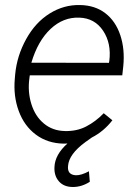

<svg xmlns="http://www.w3.org/2000/svg" viewBox="-20 -558 546 759"><path d="M231.9 9.8Q168.5 8.8 122.1 -25.6Q75.7 -60.1 54 -119.4Q32.2 -178.7 38.6 -247.6L40 -264.2Q46.9 -337.4 83.5 -403.6Q120.1 -469.7 176.3 -504.6Q232.4 -539.6 296.4 -538.1Q355.5 -537.1 396.2 -505.9Q437 -474.6 455.6 -418.9Q474.1 -363.3 467.3 -295.9L463.4 -260.3H97.7L96.2 -248.5Q88.9 -195.3 104 -146.7Q119.1 -98.1 153.6 -69.6Q188 -41 236.3 -40Q283.2 -38.6 320.8 -58.1Q358.4 -77.6 390.1 -110.4L424.3 -82.5Q389.6 -38.1 343.3 -14.6L317.9 3.4Q252.4 51.3 249 97.7Q245.1 133.3 280.3 134.8Q301.3 135.3 331.5 119.1L335 160.6Q303.2 181.2 268.1 181.2Q232.4 181.2 212.9 158.9Q193.4 136.7 195.3 102.1Q197.3 53.2 246.6 9.3ZM293.5 -488.3Q230 -490.7 179.7 -443.4Q129.4 -396 104 -310.1L410.6 -309.6L412.1 -316.9Q420.9 -386.2 387.7 -436.3Q354.5 -486.3 293.5 -488.3Z"/></svg>

Font: Roboto Light
Style: Italic
Weight: 300
Italic angle: -12°
Designer: Google
Version: Version 2.134; 2016; ttfautohint (v1.6)